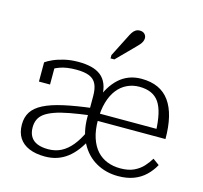

<svg xmlns="http://www.w3.org/2000/svg" viewBox="-115 -932 1134 1070"><g transform="rotate(15 452.5 -396.5)"><path d="M425 -319 424 -277Q354 -268 303 -258.5Q252 -249 217.5 -236.5Q183 -224 163 -209Q143 -194 134 -174Q125 -154 125 -129Q125 -97 138 -75.5Q151 -54 176.5 -43.5Q202 -33 239 -33Q281 -33 314 -50Q347 -67 374.5 -100.5Q402 -134 425 -184L453 -152Q433 -112 410 -81.5Q387 -51 360 -30.5Q333 -10 301.5 0.5Q270 11 232 11Q179 11 141 -5Q103 -21 83 -52Q63 -83 63 -129Q63 -171 82.5 -201.5Q102 -232 145 -254Q188 -276 257 -291.5Q326 -307 425 -319ZM279 -547Q320 -547 352.5 -539Q385 -531 408 -513Q431 -495 443 -465Q455 -435 455 -391L406 -298V-384Q406 -427 393.5 -453Q381 -479 353 -490.5Q325 -502 278 -502Q221 -502 183 -488Q145 -474 123 -455Q121 -461 122.5 -467.5Q124 -474 129 -480.5Q134 -487 141 -490.5Q148 -494 157 -494V-384H93V-495Q108 -506 135 -518Q162 -530 198.5 -538.5Q235 -547 279 -547ZM655 -34Q702 -34 733.5 -49Q765 -64 785.5 -86.5Q806 -109 821 -134L858 -107Q839 -72 810.5 -45Q782 -18 743.5 -3.5Q705 11 654 11Q584 11 527.5 -21Q471 -53 438 -114.5Q405 -176 405 -264Q405 -293 407.5 -311.5Q410 -330 414 -342Q418 -354 423.5 -360.5Q429 -367 435 -371Q448 -411 467.5 -443Q487 -475 512.5 -498.5Q538 -522 570.5 -534.5Q603 -547 642 -547Q697 -547 737.5 -528.5Q778 -510 804.5 -473Q831 -436 844 -382Q857 -328 857 -257H443L442 -299H814L795 -279Q793 -339 783.5 -381.5Q774 -424 756 -450Q738 -476 709.5 -488.5Q681 -501 642 -501Q604 -501 571.5 -485.5Q539 -470 515.5 -440Q492 -410 479 -365.5Q466 -321 466 -263Q466 -203 480.5 -159.5Q495 -116 520 -88.5Q545 -61 579.5 -47.5Q614 -34 655 -34ZM505 -749Q513 -766 521 -778.5Q529 -791 539.5 -797.5Q550 -804 563 -804Q581 -804 591 -794Q601 -784 601 -770Q601 -760 596.5 -750Q592 -740 583.5 -730.5Q575 -721 565 -711L467 -612H445V-631Z"/></g></svg>

Font: Roboto Serif ExtraLight
Style: Regular
Weight: 250
Version: Version 1.007